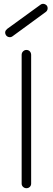

<svg xmlns="http://www.w3.org/2000/svg" viewBox="-20 -978 279 1011"><path d="M119 13Q109 13 101.5 6Q94 -1 94 -11V-689Q94 -700 101.5 -707.5Q109 -715 119 -715Q130 -715 137 -707.5Q144 -700 144 -689V-11Q144 -1 137 6Q130 13 119 13ZM46 -787Q38 -781 28 -782.5Q18 -784 12 -792Q0 -811 18 -826L193 -953Q201 -959 210.5 -957.5Q220 -956 227 -948Q232 -940 230.5 -930.5Q229 -921 221 -915Z"/></svg>

Font: Zen Kurenaido
Style: Regular
Weight: 400
Designer: Yoshimichi Ohira
Foundry: Positype
Version: Version 1.001